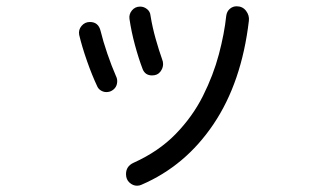

<svg xmlns="http://www.w3.org/2000/svg" viewBox="-20 -566 1040 611"><path d="M430 22Q424 25 416 25Q403 25 392 15Q381 5 381 -12Q381 -37 405 -48Q485 -84 539 -139.5Q593 -195 626 -261Q659 -327 676.5 -393Q694 -459 700 -516Q702 -530 711.5 -538Q721 -546 733 -546Q752 -546 763 -531.5Q774 -517 772 -500Q749 -304 659.5 -171Q570 -38 430 22ZM464 -326Q442 -326 434 -346Q421 -380 409.5 -422.5Q398 -465 392 -506Q390 -521 400 -533Q410 -545 426 -545Q438 -545 448 -537Q458 -529 459 -516Q465 -479 475.5 -442Q486 -405 496 -377Q499 -370 499 -362Q499 -349 490 -337.5Q481 -326 464 -326ZM335 -277Q328 -273 318 -273Q310 -273 302 -277.5Q294 -282 290 -290Q273 -326 257 -371.5Q241 -417 232 -455Q229 -471 239.5 -483.5Q250 -496 266 -496Q293 -496 300 -468Q308 -435 321.5 -395.5Q335 -356 349 -324Q351 -320 352 -316Q353 -312 353 -308Q353 -287 335 -277Z"/></svg>

Font: Kiwi Maru
Style: Regular
Weight: 400
Designer: Hiroki-Chan
Version: Version 1.100